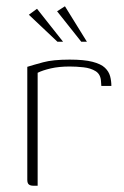

<svg xmlns="http://www.w3.org/2000/svg" viewBox="-20 -592 396 612"><path d="M100 0H86Q77 0 72 -4Q67 -8 67 -19V-379Q86 -385 117.5 -393.5Q149 -402 202 -402Q248 -402 275 -395Q302 -388 314.5 -376Q327 -364 331 -349Q335 -334 335 -318H303L302 -332Q301 -355 285 -365Q269 -375 246 -377.5Q223 -380 202 -380Q168 -380 142 -374Q116 -368 100 -360ZM163 -459 72 -545 98 -564 181 -459ZM239 -459 162 -556 187 -572 257 -459Z"/></svg>

Font: Genos ExtraLight
Style: Regular
Weight: 250
Designer: Robert E. Leuschke
Foundry: Robert E. Leuschke
Version: Version 1.010